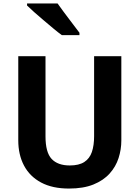

<svg xmlns="http://www.w3.org/2000/svg" viewBox="-20 -1083 810 1114"><path d="M380 11Q284 11 218.5 -24Q153 -59 119.5 -122Q86 -185 86 -269V-757H244V-292Q244 -199 279.5 -161Q315 -123 385 -123Q438 -123 469 -143Q500 -163 513 -201Q526 -239 526 -293V-757H684V-268Q684 -216 668 -166Q652 -116 616 -76Q580 -36 522 -12.5Q464 11 380 11ZM339 -879Q318 -894 290.5 -917Q263 -940 233.5 -965Q204 -990 178.5 -1012.5Q153 -1035 137 -1051V-1063H314Q346 -1018 381.5 -971.5Q417 -925 441 -893V-879Z"/></svg>

Font: Menbere
Style: Regular
Weight: 400
Designer: Aleme Tadesse
Foundry: Sorkin Type Co
Version: Version 1.000